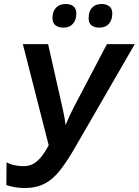

<svg xmlns="http://www.w3.org/2000/svg" viewBox="-20 -936 698 966"><path d="M103 10Q80 10 55.5 6Q31 2 12 -5L13 -119Q32 -109 54 -104.5Q76 -100 98 -100Q121 -100 138.5 -107.5Q156 -115 171 -129Q186 -143 199 -162Q212 -181 225 -205L95 -714H222L292 -404Q295 -390 298.5 -374Q302 -358 305 -341Q308 -324 310 -307Q320 -331 330.5 -354Q341 -377 351 -396L518 -714H658L360 -198Q320 -128 284 -81.5Q248 -35 205.5 -12.5Q163 10 103 10ZM479 -797Q456 -797 440.5 -808.5Q425 -820 426 -846Q426 -878 443 -897Q460 -916 492 -916Q514 -916 529.5 -904.5Q545 -893 545 -868Q545 -836 528 -816.5Q511 -797 479 -797ZM299 -797Q275 -797 259.5 -808.5Q244 -820 244 -846Q244 -878 261.5 -897Q279 -916 311 -916Q326 -916 338 -911Q350 -906 357 -895.5Q364 -885 364 -868Q364 -836 347 -816.5Q330 -797 299 -797Z"/></svg>

Font: Noto Sans Display SemiBold
Style: Italic
Weight: 600
Italic angle: -12°
Designer: Monotype Design Team
Foundry: Monotype Imaging Inc.
Version: Version 2.003